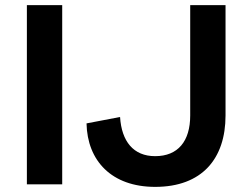

<svg xmlns="http://www.w3.org/2000/svg" viewBox="-20 -720 977 750"><path d="M85 -700V0H223V-700ZM861 -269V-700H723V-269C723 -168 675 -110 586 -110C501 -110 455 -168 449 -263L318 -238C321 -92 416 10 586 10C769 10 861 -100 861 -269Z"/></svg>

Font: Gully SemiBold
Style: Regular
Weight: 600
Designer: jaikishan Patel
Foundry: MagicType
Version: Version 1.000;Glyphs 3.2 (3242)